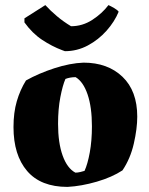

<svg xmlns="http://www.w3.org/2000/svg" viewBox="-20 -722 584 754"><path d="M245 12Q140 12 86.5 -50.5Q33 -113 33 -223Q33 -280 46 -324.5Q59 -369 82 -406Q132 -434 193.5 -454Q255 -474 308 -476Q403 -476 461 -420.5Q519 -365 519 -264Q519 -217 505.5 -158Q492 -99 461 -53Q420 -26 360 -8.5Q300 9 245 12ZM276 -44Q285 -44 295.5 -46.5Q306 -49 312 -51Q324 -77 332.5 -123Q341 -169 341 -226Q341 -301 324 -351Q307 -401 277 -419Q255 -419 237 -412Q226 -387 217 -340.5Q208 -294 208 -236Q208 -161 226 -111Q244 -61 276 -44ZM235 -521 224 -525Q184 -540 145.5 -565.5Q107 -591 76 -634V-650L158 -702Q178 -680 203.5 -658.5Q229 -637 259 -619Q304 -619 342.5 -644Q381 -669 406 -702Q415 -698 428 -690.5Q441 -683 446 -676Q430 -637 398.5 -601.5Q367 -566 325 -543.5Q283 -521 235 -521Z"/></svg>

Font: Labrada ExtraBold
Style: Regular
Weight: 800
Designer: Mercedes Jáuregui
Foundry: Omnibus-Type Team
Version: Version 1.000; ttfautohint (v1.8.4.7-5d5b)